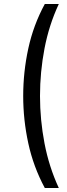

<svg xmlns="http://www.w3.org/2000/svg" viewBox="-20 -770 334 960"><path d="M204 -750Q147 -645 121.5 -527.5Q96 -410 96 -290Q96 -171 121.5 -53.5Q147 64 204 170H274Q225 64 202.5 -53.5Q180 -171 180 -290Q180 -410 202.5 -527.5Q225 -645 274 -750Z"/></svg>

Font: SpinnyJost Regular
Style: Regular
Weight: 400
Version: Version 3.710